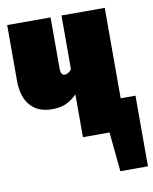

<svg xmlns="http://www.w3.org/2000/svg" viewBox="-81 -595 662 830"><g transform="rotate(-10 250.5 -180.5)"><path d="M436 -137.2H501V172.9H379.9L362.8 0H246.1V-188Q223.1 -165 198.2 -153.6Q173.3 -142.1 136.2 -142.1Q74.7 -142.1 41.3 -180.7Q7.8 -219.2 7.8 -289.1V-534.2H198.2V-310.1Q198.2 -279.8 215.8 -279.8Q231.4 -279.8 246.1 -297.9V-534.2H436Z"/></g></svg>

Font: Fira Sans Compressed Heavy
Style: Regular
Weight: 900
Width: 1
Designer: Carrois Corporate & Edenspiekermann AG
Foundry: Carrois Corporate GbR & Edenspiekermann AG
Version: Version 4.203;PS 004.203;hotconv 1.0.88;makeotf.lib2.5.64775